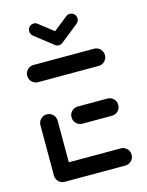

<svg xmlns="http://www.w3.org/2000/svg" viewBox="-107 -757 630 823"><g transform="rotate(-15 208.5 -345.0)"><path d="M38.9 -36.3V-261.1Q38.9 -277 50 -288.1Q61.1 -299.3 77 -299.3Q93 -299.3 104.1 -288.1Q115.2 -277 115.2 -261.1V-36.3ZM383.7 -38.1Q383.7 -22.2 372.6 -11.1Q361.5 0 345.6 0H77Q61.1 0 50 -11.1Q38.9 -22.2 38.9 -38.1Q38.9 -54.1 50 -65.2Q61.1 -76.3 77 -76.3H345.6Q361.5 -76.3 372.6 -65.2Q383.7 -54.1 383.7 -38.1ZM176.3 -259.3Q176.3 -275.2 187.4 -286.3Q198.5 -297.4 214.4 -297.4H345.6Q361.5 -297.4 372.6 -286.3Q383.7 -275.2 383.7 -259.3Q383.7 -243.3 372.6 -232.2Q361.5 -221.1 345.6 -221.1H214.4Q198.5 -221.1 187.4 -232.2Q176.3 -243.3 176.3 -259.3ZM38.9 -480.4Q38.9 -496.3 50 -507.4Q61.1 -518.5 77 -518.5H345.6Q361.5 -518.5 372.6 -507.4Q383.7 -496.3 383.7 -480.4Q383.7 -464.4 372.6 -453.3Q361.5 -442.2 345.6 -442.2H77Q61.1 -442.2 50 -453.3Q38.9 -464.4 38.9 -480.4ZM96.3 -662.6Q96.3 -674.1 104.3 -682Q112.2 -690 123.7 -690Q133.7 -690 140.7 -683.7L221.1 -620.7Q225.9 -616.7 228.7 -611.1Q231.5 -605.6 231.5 -599.3Q231.5 -587.8 223.5 -579.8Q215.6 -571.9 204.1 -571.9Q194.1 -571.9 187 -578.1L106.7 -641.1Q101.9 -645.2 99.1 -650.7Q96.3 -656.3 96.3 -662.6ZM283.7 -690Q295.2 -690 303.1 -681.9Q311.1 -673.7 311.1 -662.6Q311.1 -649.6 300.7 -641.1L221.1 -577.8L187 -620.7L266.3 -683.7Q274.4 -690 283.7 -690Z"/></g></svg>

Font: 26F Galaxy Sans
Style: Bold
Weight: 700
Designer: C₂₉H₂₅N₃O₅
Version: Version 1.100